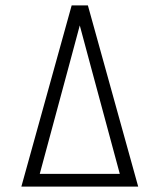

<svg xmlns="http://www.w3.org/2000/svg" viewBox="-20 -690 590 710"><path d="M59 0 245 -670H305L491 0ZM423 -47 315 -447Q305 -484 295 -521.5Q285 -559 275 -596Q265 -559 255 -521.5Q245 -484 235 -447L127 -47Z"/></svg>

Font: Lode Dark
Style: Regular
Weight: 400
Monospace: yes
Designer: Belleve Invis
Foundry: Belleve Invis
Version: Version 29.2.0; ttfautohint (v1.8.3)